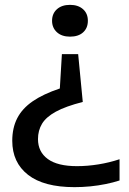

<svg xmlns="http://www.w3.org/2000/svg" viewBox="-20 -571 533 791"><path d="M302 -348 321 -151Q250.5 -133 210.2 -111Q170 -89 153.2 -61.2Q136.5 -33.5 136.5 2Q136.5 54.5 176.8 84Q217 113.5 297 113.5Q340.5 113.5 385.5 106.2Q430.5 99 472.5 85V172.5Q446.5 181 415.8 187.2Q385 193.5 352 196.8Q319 200 287 200Q160.5 200 95.5 149.2Q30.5 98.5 30.5 9Q30.5 -44 51 -84Q71.5 -124 114.8 -153.8Q158 -183.5 226.5 -206.5L235 -348ZM268.5 -551Q302 -551 322 -533.2Q342 -515.5 342 -485.5Q342 -455.5 322.5 -437.8Q303 -420 268.5 -420Q234.5 -420 214.5 -438.2Q194.5 -456.5 194.5 -485.5Q194.5 -515 214.5 -533Q234.5 -551 268.5 -551Z"/></svg>

Font: Encode Sans SemiExpanded Medium
Style: Regular
Weight: 500
Width: 6
Designer: Multiple Designers
Foundry: Impallari Type
Version: Version 3.002